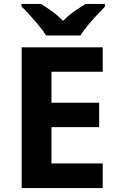

<svg xmlns="http://www.w3.org/2000/svg" viewBox="-20 -954 600 974"><path d="M501 0H90V-714H501V-590H241V-433H483V-309H241V-125H501ZM214 -774Q200 -797 177.5 -824Q155 -851 131.5 -877Q108 -903 89 -921V-934H188Q214 -918 244 -896.5Q274 -875 300 -848Q326 -875 357 -896.5Q388 -918 414 -934H513V-921Q495 -903 471 -877Q447 -851 424.5 -824Q402 -797 388 -774Z"/></svg>

Font: Noto Sans Tamil
Style: Regular
Weight: 400
Designer: Jelle Bosma - Monotype Design Team
Foundry: Monotype Imaging Inc.
Version: Version 2.003